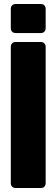

<svg xmlns="http://www.w3.org/2000/svg" viewBox="-20 -943 283 963"><path d="M58.6 -777.3Q47.4 -777.3 40.8 -783.9Q34.2 -790.5 34.2 -801.8V-898.4Q34.2 -909.7 40.8 -916.3Q47.4 -922.9 58.6 -922.9H184.6Q195.8 -922.9 202.4 -916.3Q209 -909.7 209 -898.4V-801.8Q209 -790.5 202.4 -783.9Q195.8 -777.3 184.6 -777.3ZM58.6 0Q47.4 0 40.8 -6.6Q34.2 -13.2 34.2 -24.4V-708Q34.2 -719.2 40.8 -725.8Q47.4 -732.4 58.6 -732.4H184.6Q195.8 -732.4 202.4 -725.8Q209 -719.2 209 -708V-24.4Q209 -13.2 202.4 -6.6Q195.8 0 184.6 0Z"/></svg>

Font: Fz Anton Round
Style: Regular
Weight: 400
Designer: Vernon Adams
Foundry: Vernon Adams
Version: Version 2.0 Mod + VH boi FontZin